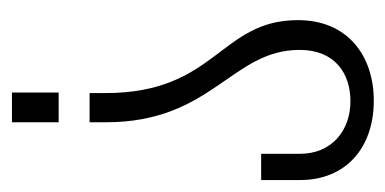

<svg xmlns="http://www.w3.org/2000/svg" viewBox="-186 -474 660 329"><g transform="rotate(90 144.5 -310.0)"><path d="M153 -620C77 -620 15 -576 15 -490C15 -356 140 -350 140 -160V-133H190V-161C190 -343 66 -376 66 -493C66 -553 106 -580 154 -580C204 -580 244 -548 244 -494V-427H289V-494C289 -571 235 -620 153 -620ZM139 -80V0H190V-80Z"/></g></svg>

Font: Modon Arabic
Style: Regular
Weight: 400
Designer: Ahmedzaza
Foundry: Ahmedzaza
Version: Version 2.010